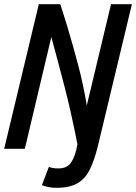

<svg xmlns="http://www.w3.org/2000/svg" viewBox="-23 -713 652 920"><path d="M248 187Q228 187 209.5 183.5Q191 180 178 174L211 87Q219 90 230 92Q241 94 257 94Q295 94 313.5 71Q332 48 342 7L348 -22Q333 -98 318 -165.5Q303 -233 287 -295Q271 -357 255 -416.5Q239 -476 223 -536L96 0H-3L163 -693H266Q284 -638 299 -588Q314 -538 327 -491.5Q340 -445 352 -399.5Q364 -354 374 -307Q384 -260 393 -208L509 -693H609L445 -9Q429 55 407.5 99Q386 143 348.5 165Q311 187 248 187Z"/></svg>

Font: Ubuntu Sans Mono Medium
Style: Italic
Weight: 500
Italic angle: -13.5°
Monospace: yes
Designer: Dalton Maag Ltd
Foundry: Dalton Maag Ltd
Version: Version 1.006